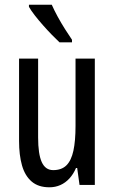

<svg xmlns="http://www.w3.org/2000/svg" viewBox="-20 -786 486 816"><path d="M383 -537V0H318L308 -72H303Q292 -46 275 -27.5Q258 -9 236.5 0.5Q215 10 190 10Q143 10 114.5 -14.5Q86 -39 73.5 -83Q61 -127 61 -187V-537H142V-202Q142 -131 157.5 -97Q173 -63 206 -63Q242 -63 262.5 -83.5Q283 -104 292 -145.5Q301 -187 301 -251V-537ZM200 -766Q210 -743 225 -715.5Q240 -688 256.5 -662Q273 -636 286 -617V-606H233Q219 -619 200.5 -638Q182 -657 163 -678.5Q144 -700 128 -720.5Q112 -741 103 -757V-766Z"/></svg>

Font: Noto Sans Display ExtraCondensed
Style: Regular
Weight: 400
Width: 2
Version: Version 2.003